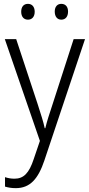

<svg xmlns="http://www.w3.org/2000/svg" viewBox="-20 -735 463 996"><path d="M90 -674C90 -649 103 -633 125 -633C146 -633 160 -648 160 -674C160 -700 146 -715 125 -715C103 -715 90 -700 90 -674ZM264 -675C264 -649 277 -633 298 -633C320 -633 333 -649 333 -675C333 -700 320 -715 298 -715C277 -715 264 -700 264 -675ZM5 -532 187 -4 155 90C131 163 103 192 55 192C37 192 21 189 6 184V233C23 238 40 241 62 241C136 241 178 193 210 98L421 -532H362L253 -195C237 -147 223 -104 215 -70H212C205 -103 193 -140 175 -196L64 -532Z"/></svg>

Font: Noto Sans Gujarati SemiCondensed Light
Style: Regular
Weight: 300
Width: 4
Designer: Jelle Bosma - Monotype Design Team, Universal Thirst
Foundry: Monotype Imaging Inc.
Version: Version 2.106